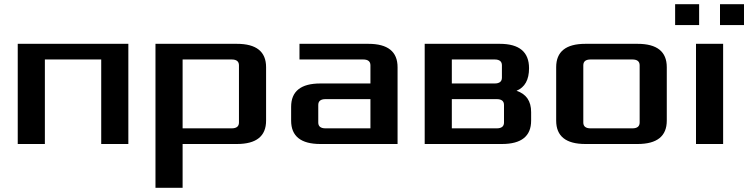

<svg xmlns="http://www.w3.org/2000/svg" viewBox="-20 -690 3585 920"><path d="M65 0V-480H595V0H465V-405H195V0Z M725 210V-480H1115Q1255 -480 1255 -368V-112Q1255 0 1115 0H855V210ZM855 -75H1090Q1125 -75 1125 -103V-377Q1125 -405 1090 -405H855Z M1375 -112V-178Q1375 -290 1515 -290H1755V-377Q1755 -405 1720 -405H1415V-480H1745Q1885 -480 1885 -368V0H1515Q1375 0 1375 -112ZM1505 -103Q1505 -75 1540 -75H1755V-215H1540Q1505 -215 1505 -187Z M2015 0V-480H2375Q2515 -480 2515 -363Q2515 -280 2455 -255Q2525 -232 2525 -153V-112Q2525 0 2385 0ZM2145 -75H2360Q2395 -75 2395 -103V-187Q2395 -215 2360 -215H2145ZM2145 -290H2350Q2385 -290 2385 -318V-377Q2385 -405 2350 -405H2145Z M2645 -112V-368Q2645 -480 2785 -480H3035Q3175 -480 3175 -368V-112Q3175 0 3035 0H2785Q2645 0 2645 -112ZM2775 -103Q2775 -75 2810 -75H3010Q3045 -75 3045 -103V-377Q3045 -405 3010 -405H2810Q2775 -405 2775 -377Z M3315 0V-480H3445V0ZM3215 -570V-670H3330V-570ZM3430 -570V-670H3545V-570Z"/></svg>

Font: Xolonium
Style: Regular
Weight: 400
Designer: Severin Meyer
Version: Version 4.2